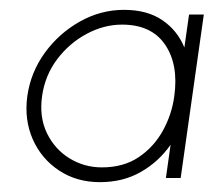

<svg xmlns="http://www.w3.org/2000/svg" viewBox="-20 -735 435 390"><path d="M183 -365Q135.5 -365 99.8 -388.8Q64 -412.5 46.5 -452.2Q29 -492 35.5 -540Q42.5 -588.5 71.2 -628Q100 -667.5 142.2 -691.2Q184.5 -715 232 -715Q279 -715 309.8 -694Q340.5 -673 354.5 -638.5L364 -705.5H394L347 -373.5H317L326.5 -441Q302.5 -406.5 266.2 -385.8Q230 -365 183 -365ZM65.5 -540Q59.5 -497.5 75.2 -464.8Q91 -432 121 -413.5Q151 -395 187 -395Q231 -395 261.8 -415.8Q292.5 -436.5 310.8 -469.5Q329 -502.5 334 -539.5Q343 -604 315.2 -644.5Q287.5 -685 228 -685Q191 -685 156 -666.2Q121 -647.5 96.2 -614.8Q71.5 -582 65.5 -540Z"/></svg>

Font: Urbanist Thin
Style: Italic
Weight: 100
Italic angle: -8°
Designer: Corey Hu
Foundry: Corey Hu
Version: Version 1.321; ttfautohint (v1.8.4.7-5d5b)